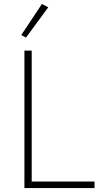

<svg xmlns="http://www.w3.org/2000/svg" viewBox="-20 -955 521 975"><path d="M104 0V-698H141V-33H460V0ZM112 -764 88 -777 193 -935 225 -918Z"/></svg>

Font: Plexus Sans ExtraLight
Style: Regular
Weight: 250
Version: Version 2.001;PS 002.001;hotconv 1.0.70;makeotf.lib2.5.58329